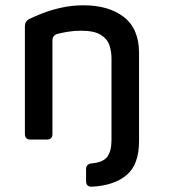

<svg xmlns="http://www.w3.org/2000/svg" viewBox="-20 -527 638 725"><path d="M95 0Q74 0 74 -21V-429Q74 -445 88 -454Q108 -464 139.5 -476.5Q171 -489 211.5 -498Q252 -507 295 -507Q391 -507 448 -462.5Q505 -418 505 -327V6Q505 95 457.5 134.5Q410 174 326 178Q305 178 305 157V112Q305 92 326 90Q370 86 385.5 64.5Q401 43 401 2V-308Q401 -333 393 -356.5Q385 -380 360.5 -395.5Q336 -411 286 -411Q259 -411 235.5 -407Q212 -403 193 -398Q178 -391 178 -374V-21Q178 0 157 0Z"/></svg>

Font: Pitagon Sans Medium
Style: Regular
Weight: 500
Designer: Travis Tran
Foundry: Pitagon
Version: Version 1.001; ttfautohint (v1.8.4.7-5d5b);gftools[0.9.26]